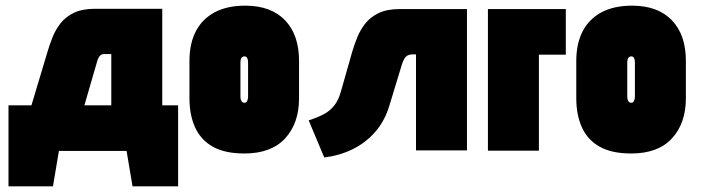

<svg xmlns="http://www.w3.org/2000/svg" viewBox="-20 -532 2477 678"><path d="M553 -160V-501H316Q271 -501 241.5 -487Q212 -473 194 -450Q176 -427 165.5 -400.5Q155 -374 148 -350L91 -160H10V126H167L188 1H427L448 126H609V-160ZM278 -160 323 -315Q325 -322 327.5 -327Q330 -332 333 -335Q336 -338 339 -339.5Q342 -341 346 -341H373V-160Z M1036 -185V-317Q1036 -409 986.5 -460.5Q937 -512 846 -512Q782 -512 738 -488.5Q694 -465 671.5 -421.5Q649 -378 649 -317V-185Q649 -126 669 -82Q689 -38 731.5 -14Q774 10 843 10Q938 10 987 -43.5Q1036 -97 1036 -185ZM856 -311V-191Q856 -185 854.5 -180Q853 -175 850.5 -172Q848 -169 843 -169Q838 -169 835 -172Q832 -175 830.5 -180Q829 -185 829 -191V-311Q829 -318 830.5 -323Q832 -328 835.5 -330.5Q839 -333 843 -333Q848 -333 850.5 -330.5Q853 -328 854.5 -323Q856 -318 856 -311Z M1392 -500Q1347 -500 1317.5 -486Q1288 -472 1270 -449Q1252 -426 1241.5 -400Q1231 -374 1224 -350L1185 -213Q1176 -179 1160.5 -159.5Q1145 -140 1123 -128.5Q1101 -117 1070 -107L1125 24Q1177 18 1223 -4Q1269 -26 1303.5 -64.5Q1338 -103 1355 -159L1400 -307Q1404 -318 1408.5 -325.5Q1413 -333 1420 -336.5Q1427 -340 1436 -340H1449V-1H1629V-500Z M1703 -500V0H1883V-339H1978V-500Z M2402 -185V-317Q2402 -409 2352.5 -460.5Q2303 -512 2212 -512Q2148 -512 2104 -488.5Q2060 -465 2037.5 -421.5Q2015 -378 2015 -317V-185Q2015 -126 2035 -82Q2055 -38 2097.5 -14Q2140 10 2209 10Q2304 10 2353 -43.5Q2402 -97 2402 -185ZM2222 -311V-191Q2222 -185 2220.5 -180Q2219 -175 2216.5 -172Q2214 -169 2209 -169Q2204 -169 2201 -172Q2198 -175 2196.5 -180Q2195 -185 2195 -191V-311Q2195 -318 2196.5 -323Q2198 -328 2201.5 -330.5Q2205 -333 2209 -333Q2214 -333 2216.5 -330.5Q2219 -328 2220.5 -323Q2222 -318 2222 -311Z"/></svg>

Font: Advent Pro Black
Style: Regular
Weight: 900
Version: Version 3.000